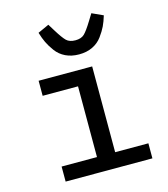

<svg xmlns="http://www.w3.org/2000/svg" viewBox="-114 -860 828 949"><g transform="rotate(-15 300.0 -385.5)"><path d="M165 -745 222 -771 243 -737Q270 -693 286 -677.5Q302 -662 332 -662Q362 -662 378 -677.5Q394 -693 421 -737L442 -771L499 -745Q490 -715 479.5 -693Q469 -671 450 -645Q431 -619 401 -604.5Q371 -590 332 -590Q293 -590 263 -604.5Q233 -619 214 -645Q195 -671 184.5 -693Q174 -715 165 -745ZM104 0V-77H285V-439H104V-516H378V-77H548V0Z"/></g></svg>

Font: IBM Plex Mono Text
Style: Regular
Weight: 450
Designer: Mike Abbink, Paul van der Laan, Pieter van Rosmalen
Foundry: Bold Monday
Version: Version 2.000